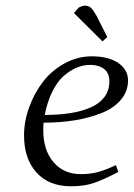

<svg xmlns="http://www.w3.org/2000/svg" viewBox="-20 -651 473 678"><path d="M64.9 -172.9Q64.9 -222.2 82.8 -271.7Q100.6 -321.3 131.3 -361.6Q162.1 -401.9 207.8 -427Q253.4 -452.1 304.2 -452.1Q363.3 -452.1 397.7 -428.5Q432.1 -404.8 432.1 -367.2Q432.1 -328.1 406.7 -298.3Q381.3 -268.6 337.9 -251.5Q294.4 -234.4 243.2 -226.1Q191.9 -217.8 133.8 -217.8Q132.8 -205.6 132.8 -191.9Q132.8 -120.1 169.2 -78.1Q205.6 -36.1 265.1 -36.1Q299.8 -36.1 327.6 -43.9Q355.5 -51.8 389.2 -67.9L397.9 -43.9Q343.8 -15.6 310.1 -4.4Q276.4 6.8 231 6.8Q152.8 6.8 108.9 -41.7Q64.9 -90.3 64.9 -172.9ZM138.2 -245.1Q188 -245.1 228.3 -251.5Q268.6 -257.8 300 -271.5Q331.5 -285.2 348.9 -308.6Q366.2 -332 366.2 -363.8Q366.2 -393.1 347.4 -407.5Q328.6 -421.9 298.8 -421.9Q274.9 -421.9 251.5 -412.4Q228 -402.8 205.3 -383.1Q182.6 -363.3 164.8 -327.6Q147 -292 138.2 -245.1ZM241.2 -605 257.8 -624Q270 -630.9 279.8 -630.9Q293 -630.9 300.5 -624Q308.1 -617.2 319.8 -597.2L358.9 -520L341.8 -504.9Z"/></svg>

Font: Dehuti
Style: Italic
Weight: 400
Version: Version 1.2